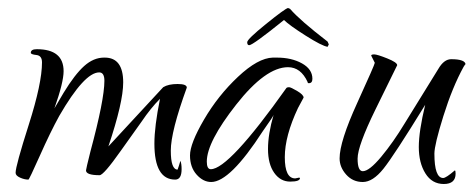

<svg xmlns="http://www.w3.org/2000/svg" viewBox="-20 -417 1184 480"><path d="M447 -198Q407 -88 407 -40.5Q407 7 424 7Q427 -1 431 -15Q434 -8 434 6Q434 32 418 32Q366 32 366 -58Q366 -101 380 -170Q357 -147 334 -113L282 -40Q239 21 229 21Q195 21 195 9Q195 6 206 -38Q241 -168 241 -215Q241 -236 228 -236Q191 -236 128 -127Q106 -87 79.5 -27.5Q53 32 51 32Q41 32 30 27Q19 22 19 15Q19 -2 52 -105.5Q85 -209 85 -261Q85 -278 71 -279.5Q57 -281 57 -285Q57 -294 72 -294Q139 -294 139 -239Q139 -211 116 -146L139 -185Q167 -231 190.5 -252Q214 -273 240 -273Q241 -273 242 -273Q288 -273 288 -211Q288 -161 251 -51L388 -199Q401 -207 424 -207Q447 -207 447 -198Z M718 29 728 27 730 28Q730 37 705.5 37Q681 37 665.5 15Q650 -7 650 -44.5Q650 -82 664 -130Q664 -127 637 -89Q555 38 508 38Q488 38 471.5 19.5Q455 1 455 -28.5Q455 -58 490 -118Q525 -178 575 -225Q625 -272 662 -273H672Q709 -273 735 -258.5Q761 -244 761 -220Q761 -209 752 -209Q749 -209 749 -212Q732 -249 700 -249Q644 -249 570.5 -155.5Q497 -62 497 -13Q497 6 507 6Q552 6 696 -197Q698 -199 702.5 -199Q707 -199 723 -189.5Q739 -180 739 -173Q739 -173 725 -147Q692 -77 692 -24Q692 29 718 29ZM603 -304Q598 -304 598 -311.5Q598 -319 645 -357Q692 -395 700 -397L705 -395Q730 -366 799 -313L802 -306L799 -300Q785 -302 744 -328Q703 -354 690 -367Q612 -304 603 -304Z M917 -260 908 -278Q908 -281 915.5 -281Q923 -281 948 -271Q973 -261 973 -254Q963 -234 918.5 -143Q874 -52 874 -20.5Q874 11 887 11Q903 11 933 -25Q963 -61 992 -109L1076 -245Q1090 -269 1108 -269Q1144 -269 1144 -255Q1144 -259 1139 -250Q1111 -199 1088.5 -127Q1066 -55 1066 -33Q1066 28 1088 28Q1095 28 1117 9Q1119 9 1119 17Q1119 43 1089.5 43Q1060 43 1043.5 16.5Q1027 -10 1027 -49.5Q1027 -89 1043 -155Q965 -28 938.5 5Q912 38 887 38Q862 38 845.5 19.5Q829 1 829 -21Q829 -63 873 -159.5Q917 -256 917 -260Z"/></svg>

Font: Qwigley
Style: Regular
Weight: 400
Designer: Robert E. Leuschke
Foundry: Robert E. Leuschke
Version: Version 1.003